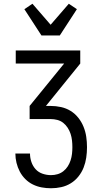

<svg xmlns="http://www.w3.org/2000/svg" viewBox="-20 -1004 540 1024"><path d="M252 0Q227 0 202.5 -4.5Q178 -9 155.5 -20Q133 -31 115 -49Q97 -67 85.5 -89Q74 -111 68 -135.5Q62 -160 62 -185H140Q140 -162 147.5 -140Q155 -118 170 -101.5Q185 -85 207 -77.5Q229 -70 252 -70Q270 -70 287 -75Q304 -80 318 -91Q332 -102 341.5 -117Q351 -132 356.5 -149Q362 -166 364 -183.5Q366 -201 366 -219Q366 -237 364 -255Q362 -273 356.5 -290Q351 -307 341 -322.5Q331 -338 317 -349Q303 -360 285.5 -364.5Q268 -369 250 -369H138V-439L322 -665H64V-735H408V-665L225 -439H250Q278 -439 305.5 -433Q333 -427 356.5 -412.5Q380 -398 397.5 -376Q415 -354 425.5 -328Q436 -302 440 -274.5Q444 -247 444 -219Q444 -191 440 -163.5Q436 -136 426 -110.5Q416 -85 398.5 -63Q381 -41 357.5 -26.5Q334 -12 307 -6Q280 0 252 0ZM201 -815 110 -955 153 -984 250 -872 347 -984 390 -955 299 -815Z"/></svg>

Font: Iosevka NFM
Style: Regular
Weight: 400
Monospace: yes
Designer: Belleve Invis
Foundry: Belleve Invis
Version: Version 29.0.4; ttfautohint (v1.8.4);Nerd Fonts 3.3.0